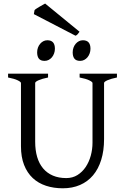

<svg xmlns="http://www.w3.org/2000/svg" viewBox="-20 -1020 694 1055"><path d="M622.6 -594.2Q589.4 -587.4 570.6 -579.1Q551.8 -570.8 551.8 -564V-255.9Q551.8 -191.9 536.1 -141.6Q520.5 -91.3 491.2 -56.6Q461.9 -22 419.9 -3.7Q377.9 14.6 325.2 14.6Q274.9 14.6 232.7 0.7Q190.4 -13.2 159.9 -41.7Q129.4 -70.3 112.3 -113.8Q95.2 -157.2 95.2 -216.8V-564Q95.2 -569.8 77.4 -578.6Q59.6 -587.4 24.4 -594.2V-615.2H244.1V-594.2Q210.9 -587.4 192.1 -579.1Q173.3 -570.8 173.3 -564V-241.2Q173.3 -194.3 184.3 -157.2Q195.3 -120.1 217 -94.5Q238.8 -68.8 270.5 -55.2Q302.2 -41.5 344.2 -41.5Q378.9 -41.5 405.8 -58.3Q432.6 -75.2 450.9 -102.5Q469.2 -129.9 478.8 -164.8Q488.3 -199.7 488.3 -235.8V-564Q488.3 -569.8 470.5 -578.6Q452.6 -587.4 417.5 -594.2V-615.2H622.6ZM477.1 -752.4Q477.1 -738.8 472.7 -726.6Q468.3 -714.4 460.7 -705.3Q453.1 -696.3 442.9 -690.9Q432.6 -685.5 420.4 -685.5Q398.4 -685.5 388.9 -697.8Q379.4 -710 379.4 -732.4Q379.4 -746.1 383.8 -758.3Q388.2 -770.5 396 -779.5Q403.8 -788.6 413.8 -793.7Q423.8 -798.8 435.5 -798.8Q477.1 -798.8 477.1 -752.4ZM281.7 -752.4Q281.7 -738.8 277.3 -726.6Q272.9 -714.4 265.4 -705.3Q257.8 -696.3 247.6 -690.9Q237.3 -685.5 225.1 -685.5Q203.1 -685.5 193.6 -697.8Q184.1 -710 184.1 -732.4Q184.1 -746.1 188.5 -758.3Q192.9 -770.5 200.7 -779.5Q208.5 -788.6 218.5 -793.7Q228.5 -798.8 240.2 -798.8Q281.7 -798.8 281.7 -752.4ZM417 -845.7Q410.2 -836.4 406.5 -831.8Q402.8 -827.1 395 -823.7L166 -942.4L169.9 -964.4Q173.3 -968.3 180.9 -973.1Q188.5 -978 197.3 -983.2Q206.1 -988.3 214.4 -992.9Q222.7 -997.6 228 -1000.5Z"/></svg>

Font: Gentium Plus Eur
Style: Regular
Weight: 400
Designer: J. Victor Gaultney, Annie Olsen, Iska Routamaa, Becca Hirsbrunner
Foundry: SIL International
Version: Version 5.000